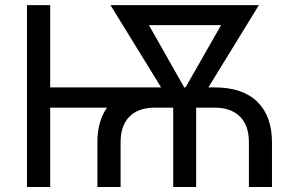

<svg xmlns="http://www.w3.org/2000/svg" viewBox="-20 -748 1185 768"><path d="M369.6 0V-178.7Q369.6 -263.7 408.2 -317.4H180.7V0H87.9V-727.5H180.7V-398.4H624.5L421.9 -727.5H1015.6L813.5 -398.4H838.4Q950.2 -398.4 1009 -341.1Q1067.9 -283.7 1067.9 -178.7V0H975.6V-179.7Q975.6 -246.1 939.7 -281.7Q903.8 -317.4 837.9 -317.4H764.6V0H672.9V-317.4H599.6Q533.7 -317.4 498 -281.7Q462.4 -246.1 462.4 -179.7V0ZM716.8 -398.4H722.2L864.3 -647.5H575.7Z"/></svg>

Font: Inter-Regular
Style: Regular
Weight: 400
Designer: Rasmus Andersson
Foundry: rsms
Version: Version 4.000;git-a52131595